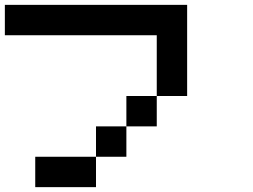

<svg xmlns="http://www.w3.org/2000/svg" viewBox="-20 -770 1040 790"><path d="M0 -625V-750H750V-375H625V-625ZM125 0V-125H375V0ZM375 -125V-250H500V-125ZM500 -250V-375H625V-250Z"/></svg>

Font: GalmuriMono7 Regular
Style: Regular
Weight: 400
Designer: Lee Minseo (quiple)
Version: Version 2.399;hotconv 1.1.1;makeotfexe 2.6.0 DEVELOPMENT